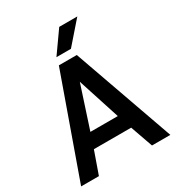

<svg xmlns="http://www.w3.org/2000/svg" viewBox="-209 -1030 1068 1159"><g transform="rotate(-30 325.0 -450.0)"><path d="M263 -700H388L636 0H508L453 -156H193L138 0H14ZM418 -257 323 -551 227 -257ZM381 -900H507L376 -750H275Z"/></g></svg>

Font: Golos UI Medium
Style: Regular
Weight: 500
Designer: A.Korolkova, Vitaly Kuzmin
Foundry: ParaType Ltd
Version: Version 2.000